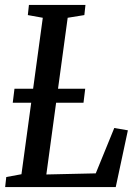

<svg xmlns="http://www.w3.org/2000/svg" viewBox="-20 -763 568 783"><path d="M1 0 5.5 -41 67.5 -52.5 154.5 -690.5 93.5 -701.5 98 -743H328.5L324 -701.5L256 -690.5L169 -51.5L370.5 -56L446 -241L501.5 -231.5L452 0ZM32 -344 39 -401H327.5L320.5 -344Z"/></svg>

Font: Merriweather 24pt SemiCondensed
Style: Italic
Weight: 400
Width: 4
Italic angle: -7.8°
Designer: Eben Sorkin
Foundry: Eben Sorkin
Version: Version 2.101